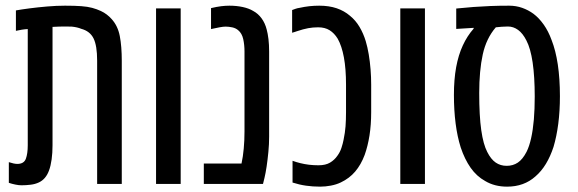

<svg xmlns="http://www.w3.org/2000/svg" viewBox="-20 -660 2073 689"><path d="M57.1 4.9Q47.4 4.9 35.4 2.4Q23.4 0 11.7 -3.9V-78.1Q30.8 -71.8 42 -71.8Q65.9 -71.8 72.8 -90.3Q79.6 -108.9 79.6 -138.7V-555.7Q69.3 -555.2 58.6 -553.5Q47.9 -551.8 37.1 -549.3V-622.6Q55.7 -626 85.4 -629.9Q115.2 -633.8 148.9 -636.7Q182.6 -639.6 213.4 -639.6Q248.5 -639.6 271.5 -637.9Q294.4 -636.2 310.8 -631.8Q327.1 -627.4 341.8 -620.6Q353.5 -615.2 363 -607.9Q372.6 -600.6 380.4 -591.8Q402.8 -567.4 409.9 -530.5Q417 -493.7 417 -441.9V0H328.6V-442.4Q328.6 -496.1 315.7 -522.2Q302.7 -548.3 271.5 -556.6Q257.8 -562.5 237.3 -564.5Q229 -564.9 211.7 -564.9Q194.3 -564.9 168.5 -563.5V-138.7Q168.5 -111.3 165.3 -88.1Q162.1 -64.9 155.8 -47.9Q144.5 -17.1 119.6 -5.4Q106 1 89.6 2.9Q73.2 4.9 57.1 4.9Z M540 0V-629.9H628.4V0Z M711.4 0V-73.2H846.7Q852.1 -98.1 854.7 -127Q857.4 -155.8 857.4 -188.5V-475.1Q857.4 -499 852.8 -519.8Q848.1 -540.5 835 -551.3Q826.2 -559.1 813.5 -561.8Q800.8 -564.5 790 -564.5Q781.2 -564.5 767.8 -562Q754.4 -559.6 737.3 -555.7V-630.9Q757.8 -635.7 773.4 -637.7Q789.1 -639.6 803.2 -639.6Q828.6 -639.6 851.1 -634.8Q873.5 -629.9 888.7 -620.6Q906.2 -611.3 918.7 -594.2Q931.2 -577.1 937 -554.2Q940.9 -540 943.4 -519.8Q945.8 -499.5 945.8 -475.1V-169.4Q945.8 -143.1 943.1 -115Q940.4 -86.9 936.8 -62.5Q933.1 -38.1 929.2 -22L923.8 0Z M1128.9 9.8Q1102.1 9.8 1078.1 6.3Q1054.2 2.9 1029.8 -4.9V-83Q1043 -78.1 1057.9 -74.5Q1072.8 -70.8 1089.1 -68.8Q1105.5 -66.9 1123 -66.9Q1148.4 -66.9 1164.3 -76.4Q1180.2 -85.9 1190.4 -100.6Q1200.2 -113.8 1205.3 -129.4Q1210.4 -145 1212.9 -158.2Q1218.3 -184.1 1220 -206.8Q1221.7 -229.5 1221.7 -257.3V-356.4Q1221.7 -413.1 1214.1 -454.1Q1206.5 -495.1 1191.9 -521Q1179.7 -541 1162.8 -551.5Q1146 -562 1121.6 -562Q1102.5 -562 1085.7 -558.8Q1068.8 -555.7 1045.4 -547.9Q1041.5 -546.4 1037.4 -545.2Q1033.2 -543.9 1028.3 -542.5V-624Q1034.7 -626.5 1041.3 -628.7Q1047.9 -630.9 1054.7 -631.8Q1072.3 -635.7 1089.8 -637.7Q1107.4 -639.6 1125.5 -639.6Q1160.6 -639.6 1188 -630.4Q1215.3 -621.1 1235.8 -603.5Q1256.3 -586.9 1270.3 -563.2Q1284.2 -539.6 1292.5 -512.2Q1298.8 -491.2 1303.2 -465.1Q1307.6 -439 1309.8 -410.9Q1312 -382.8 1312 -356.4V-257.3Q1312 -211.9 1305.9 -173.6Q1299.8 -135.3 1288.6 -104Q1275.4 -68.8 1254.6 -44.4Q1233.9 -20 1203.1 -5.4Q1187 2.4 1167.2 6.1Q1147.5 9.8 1128.9 9.8Z M1416.5 0V-629.9H1504.9V0Z M1799.8 9.8Q1754.9 9.8 1721.2 -10.3Q1690.4 -27.3 1668.9 -57.9Q1647.5 -88.4 1633.3 -130.9Q1621.1 -169.4 1615 -217Q1608.9 -264.6 1608.9 -319.3Q1608.9 -374.5 1616.9 -418.7Q1625 -462.9 1640.9 -497.1Q1656.7 -531.2 1679.2 -556.6L1680.2 -560.1L1617.2 -556.2V-629.4Q1649.9 -632.8 1679.7 -635Q1709.5 -637.2 1740.2 -638.4Q1771 -639.6 1807.1 -639.6Q1832 -639.6 1854 -631.8Q1876 -624 1894.5 -610.4Q1914.1 -595.7 1930.9 -572Q1947.8 -548.3 1959.5 -516.1Q1974.1 -479 1981.7 -428.5Q1989.3 -377.9 1989.3 -314.9Q1989.3 -261.7 1983.4 -216.1Q1977.5 -170.4 1966.3 -132.8Q1955.1 -98.6 1939 -72Q1922.9 -45.4 1901.4 -26.9Q1860.4 9.8 1799.8 9.8ZM1798.3 -64.9Q1820.8 -64.9 1838.1 -76.4Q1855.5 -87.9 1869.6 -115.2Q1879.4 -134.8 1886 -164.3Q1892.6 -193.8 1895.8 -231.4Q1898.9 -269 1898.9 -313.5Q1898.9 -384.8 1891.4 -435.8Q1883.8 -486.8 1869.1 -514.6Q1856 -540.5 1839.1 -552.7Q1822.3 -564.9 1802.7 -564.9Q1791 -564.5 1780.5 -564Q1770 -563.5 1759.3 -562Q1725.1 -522.5 1712.4 -464.6Q1699.7 -406.7 1699.7 -325.7Q1699.7 -244.1 1707 -192.9Q1714.4 -141.6 1728.5 -114.7Q1741.7 -88.4 1758.8 -76.7Q1775.9 -64.9 1798.3 -64.9Z"/></svg>

Font: Open Sans Condensed Medium
Style: Regular
Weight: 500
Width: 3
Designer: Monotype Design Team
Foundry: Monotype Imaging Inc.
Version: Version 3.000